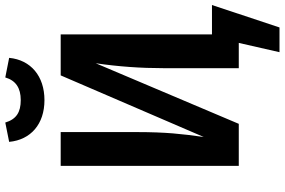

<svg xmlns="http://www.w3.org/2000/svg" viewBox="-200 -746 1104 745"><g transform="rotate(-90 352.5 -374.0)"><path d="M336 -754C429 -754 492 -807 500 -891L424 -906C412 -865 383 -846 336 -846C289 -846 262 -863 249 -906L174 -891C182 -807 243 -754 336 -754ZM591 -104V-691H432L193 -136C199 -179 204 -219 207 -256C210 -293 212 -339 212 -394V-691H81V0H244L479 -555C466 -466 460 -379 460 -294V0H558L522 158H618L705 -104Z"/></g></svg>

Font: Fira Sans Medium
Style: Regular
Weight: 500
Designer: Carrois Corporate & Edenspiekermann AG
Foundry: Carrois Corporate GbR & Edenspiekermann AG
Version: Version 4.203